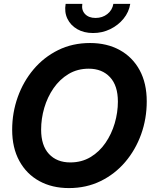

<svg xmlns="http://www.w3.org/2000/svg" viewBox="-20 -962 788 994"><path d="M336.9 11.7Q249.5 11.7 183.3 -24.7Q117.2 -61 80.1 -128.9Q43 -196.8 43 -290Q43 -378.4 71.8 -459.2Q100.6 -540 153.8 -603Q207 -666 281 -702.6Q355 -739.3 446.3 -739.3Q533.7 -739.3 599.9 -702.9Q666 -666.5 702.9 -598.9Q739.7 -531.2 739.7 -437Q739.7 -347.7 710.7 -266.8Q681.6 -186 628.2 -123.3Q574.7 -60.5 500.7 -24.4Q426.8 11.7 336.9 11.7ZM343.8 -121.1Q402.8 -121.1 448.7 -148.7Q494.6 -176.3 526.1 -222.2Q557.6 -268.1 574 -324Q590.3 -379.9 590.3 -436Q590.3 -519 549.3 -562.7Q508.3 -606.4 439.5 -606.4Q380.9 -606.4 335 -578.9Q289.1 -551.3 257.3 -505.4Q225.6 -459.5 209.2 -403.6Q192.9 -347.7 192.9 -291Q192.9 -208.5 233.6 -164.8Q274.4 -121.1 343.8 -121.1ZM461.9 -791Q414.6 -791 379.9 -811Q345.2 -831.1 328.9 -865.2Q312.5 -899.4 319.8 -941.9H406.2Q400.9 -909.7 420.2 -889.4Q439.5 -869.1 474.6 -869.1Q510.3 -869.1 535.9 -889.4Q561.5 -909.7 566.9 -941.9H654.3Q647.5 -899.4 619.6 -865.2Q591.8 -831.1 550.5 -811Q509.3 -791 461.9 -791Z"/></svg>

Font: Inter Display
Style: Bold Italic
Weight: 700
Italic angle: -9.39999°
Designer: Rasmus Andersson
Foundry: rsms
Version: Version 4.000;git-a52131595